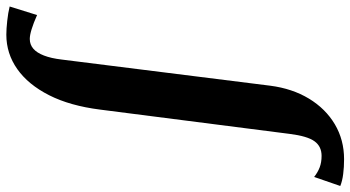

<svg xmlns="http://www.w3.org/2000/svg" viewBox="-398 -585 1106 606"><g transform="rotate(90 155.0 -282.0)"><path d="M-38.5 251Q-56.5 251 -82 248.2Q-107.5 245.5 -127.5 240.5L-100.5 154Q-74.5 165.5 -55.8 171.2Q-37 177 -25 177Q-7.5 177 5.5 166Q18.5 155 27.2 132.5Q36 110 40 76L122.5 -582Q131.5 -651.5 163.2 -704Q195 -756.5 244.2 -785.8Q293.5 -815 354.5 -815Q379.5 -815 401.2 -812.2Q423 -809.5 439 -803L410.5 -720.5Q396 -732 380.2 -738Q364.5 -744 344 -744Q314 -744 297.8 -721.5Q281.5 -699 274.5 -642.5L198 -45.5Q186 50 152.5 116Q119 182 70 216.5Q21 251 -38.5 251Z"/></g></svg>

Font: Merriweather 24pt ExtraBold
Style: Italic
Weight: 800
Italic angle: -7.8°
Version: Version 2.101